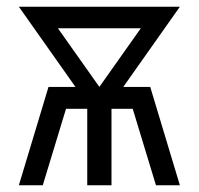

<svg xmlns="http://www.w3.org/2000/svg" viewBox="-20 -550 590 570"><path d="M36 0 124 -292H204L36 -530H514L346 -292H426L514 0H443L374 -227H311V0H239V-227H176L107 0ZM275 -292 398 -466H152Z"/></svg>

Font: Lode Term
Style: Regular
Weight: 400
Monospace: yes
Designer: Belleve Invis
Foundry: Belleve Invis
Version: Version 29.2.0